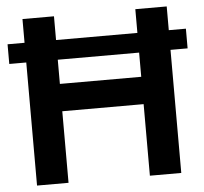

<svg xmlns="http://www.w3.org/2000/svg" viewBox="-52 -795 903 850"><g transform="rotate(-5 399.0 -370.0)"><path d="M78.5 0V-547H3V-634.5H78.5V-740H218.5V-634.5H580V-740H719.5V-634.5H795.5V-547H719.5V0H580V-318H218.5V0ZM218.5 -439.5H580V-547H218.5Z"/></g></svg>

Font: Encode Sans SemiExpanded SemiExpanded SemiBold
Style: Regular
Weight: 600
Width: 6
Designer: Multiple Designers
Foundry: Impallari Type
Version: Version 3.000; ttfautohint (v1.8.3) -l 8 -r 50 -G 200 -x 14 